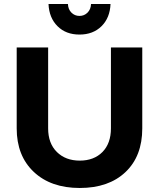

<svg xmlns="http://www.w3.org/2000/svg" viewBox="-20 -939 800 966"><path d="M438 -918.9H536.1Q533.2 -849.1 490.7 -807.1Q448.2 -765.1 379.9 -765.1Q311.5 -765.1 269.5 -807.1Q227.1 -849.1 224.1 -918.9H321.8Q322.8 -892.1 339.4 -875.5Q356 -858.9 379.9 -858.9Q403.8 -858.9 420.4 -875.5Q437 -892.1 438 -918.9ZM64 -293V-700.2H222.2V-293Q222.2 -217.8 266.1 -174.3Q310.1 -130.9 381.3 -130.9Q452.6 -130.9 495.6 -174.3Q538.1 -217.8 538.1 -293V-700.2H695.8V-293Q695.8 -153.3 611.3 -73.2Q526.9 6.8 381.3 6.8Q235.8 6.8 149.9 -74.2Q64 -155.3 64 -293Z"/></svg>

Font: TruenoSBd
Style: Demi
Weight: 600
Designer: Julieta Ulanovsky
Foundry: Julieta Ulanovsky
Version: Version 3.001b